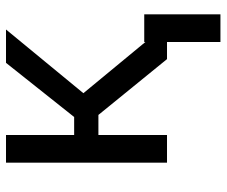

<svg xmlns="http://www.w3.org/2000/svg" viewBox="-77 -491 744 630"><g transform="rotate(-90 295.0 -176.0)"><path d="M232.9 -225.1H167V0H76.2V-528.3H167V-304.7H226.1L403.8 -528.3H513.2L304.2 -274.4L530.8 0H416ZM563 175.3H472.2V-74.7H563Z"/></g></svg>

Font: APIMedia Roboto
Style: Regular
Weight: 400
Designer: Google
Version: Version 2.137; 2017